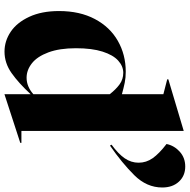

<svg xmlns="http://www.w3.org/2000/svg" viewBox="-15 -812 842 852"><g transform="rotate(90 406.0 -386.0)"><path d="M29 -227Q29 -319 64.5 -386Q100 -453 161.5 -488Q223 -523 298 -523Q325 -523 347 -518.5Q369 -514 398 -506V-690L332 -707V-712L560 -780H561V-60H614V-55L399 15H398V-101Q349 -48 304.5 -16.5Q260 15 209 15Q162 15 121 -12.5Q80 -40 54.5 -95Q29 -150 29 -227ZM325 -83Q364 -83 398 -113V-452Q377 -479 354.5 -495.5Q332 -512 303 -512Q274 -512 249 -489.5Q224 -467 209 -420Q194 -373 194 -302Q194 -229 212.5 -179.5Q231 -130 261 -106.5Q291 -83 325 -83ZM702 -580Q702 -614 682 -642.5Q662 -671 619 -704Q626 -738 653 -762.5Q680 -787 719 -787Q760 -787 786 -759Q812 -731 812 -685Q812 -616 757.5 -561Q703 -506 626 -453L622 -460Q663 -490 682.5 -518.5Q702 -547 702 -580Z"/></g></svg>

Font: Nyght Serif Bold
Style: Regular
Weight: 700
Designer: Maksym Kobuzan
Version: Version 0.410